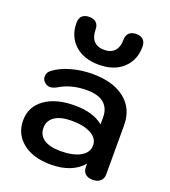

<svg xmlns="http://www.w3.org/2000/svg" viewBox="-141 -872 869 984"><g transform="rotate(20 293.5 -379.5)"><path d="M39 -155Q39 -229 99.5 -273Q160 -317 263 -317Q363 -317 419 -271V-309Q419 -359 387.5 -385.5Q356 -412 295 -412Q209 -412 147 -374Q126 -362 109 -362Q91 -362 76 -378Q66 -389 66 -404Q66 -428 87 -442Q123 -469 178 -484.5Q233 -500 293 -500Q406 -500 470 -449Q534 -398 534 -308V-40Q534 -17 519 -3.5Q504 10 478 10Q452 10 437.5 -3Q423 -16 423 -39V-58Q364 10 248 10Q153 10 96 -35Q39 -80 39 -155ZM420 -156Q420 -194 381 -216Q342 -238 274 -238Q215 -238 182.5 -216Q150 -194 150 -155Q150 -115 181.5 -93.5Q213 -72 272 -72Q340 -72 380 -94.5Q420 -117 420 -156ZM125 -718Q125 -743 138.5 -756Q152 -769 177 -769Q202 -769 215.5 -756Q229 -743 229 -718Q229 -679 248.5 -657.5Q268 -636 305 -636Q342 -636 361.5 -657.5Q381 -679 381 -718Q381 -742 394.5 -755.5Q408 -769 433 -769Q458 -769 471.5 -756Q485 -743 485 -718Q485 -645 436.5 -600Q388 -555 305 -555Q222 -555 173.5 -600Q125 -645 125 -718Z"/></g></svg>

Font: Kodchasan SemiBold
Style: Regular
Weight: 600
Version: Version 1.000; ttfautohint (v1.6)